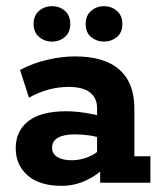

<svg xmlns="http://www.w3.org/2000/svg" viewBox="-20 -593 524 623"><path d="M180 10Q108 10 69.5 -24Q31 -58 31 -112Q31 -168 72 -200Q113 -232 195 -232Q223 -232 255.5 -227Q288 -222 312 -215L295 -203V-242Q295 -275 272 -293Q249 -311 203 -311Q169 -311 136.5 -302Q104 -293 74 -276L45 -366Q86 -388 133.5 -399Q181 -410 223 -410Q319 -410 367.5 -367Q416 -324 416 -241V-86H468V0H305V-66L323 -52Q295 -24 258 -7Q221 10 180 10ZM213 -73Q240 -73 266 -83.5Q292 -94 306 -110L295 -78V-171L312 -143Q290 -151 267 -154Q244 -157 222 -157Q187 -157 168 -146Q149 -135 149 -114Q149 -94 166 -83.5Q183 -73 213 -73ZM149 -458Q125 -458 107 -473Q89 -488 89 -515Q89 -543 107 -558Q125 -573 149 -573Q173 -573 190.5 -558Q208 -543 208 -515Q208 -488 190.5 -473Q173 -458 149 -458ZM317 -458Q294 -458 276 -472.5Q258 -487 258 -515Q258 -543 276 -558Q294 -573 317 -573Q341 -573 359 -558Q377 -543 377 -515Q377 -487 359 -472.5Q341 -458 317 -458Z"/></svg>

Font: Rokkitt SemiBold
Style: Bold
Weight: 700
Version: Version 3.103